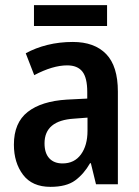

<svg xmlns="http://www.w3.org/2000/svg" viewBox="-20 -716 540 746"><path d="M263 -553Q347 -553 392.5 -506Q438 -459 438 -360V0H353L333 -82H330Q306 -40 272 -15Q238 10 176 10Q105 10 69.5 -37Q34 -84 34 -154Q34 -239 87.5 -281Q141 -323 240 -329L319 -333V-359Q319 -414 300 -438Q281 -462 241 -462Q185 -462 113 -424L80 -509Q118 -530 164.5 -541.5Q211 -553 263 -553ZM268 -255Q153 -248 153 -159Q153 -121 171.5 -101Q190 -81 223 -81Q269 -81 294.5 -116Q320 -151 320 -208V-259ZM396 -696V-615H112V-696Z"/></svg>

Font: Noto Sans Hebrew Condensed SemiBold
Style: Regular
Weight: 600
Width: 3
Designer: Ben Nathan
Foundry: Google LLC
Version: Version 3.001; ttfautohint (v1.8.4.7-5d5b)